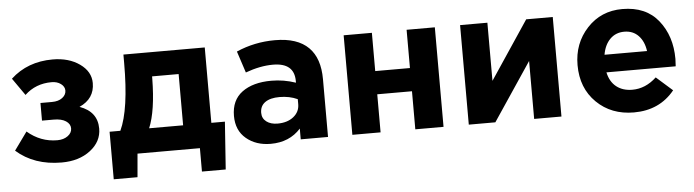

<svg xmlns="http://www.w3.org/2000/svg" viewBox="-44 -725 3723 1030"><g transform="rotate(-5 1817.5 -210.0)"><path d="M100 -366 35 -459Q126 -543 261 -543Q348 -543 406.5 -501.5Q465 -460 465 -398Q465 -314 383 -277Q478 -243 478 -152Q478 -82 417 -35Q356 12 262 12Q114 12 18 -73L88 -170Q159 -109 249 -109Q283 -109 305.5 -125.5Q328 -142 328 -166Q328 -190 304.5 -205.5Q281 -221 239 -221H176V-316H238Q273 -316 294 -332Q315 -348 315 -371Q315 -392 295 -407Q275 -422 245 -422Q159 -422 100 -366Z M745 -130H928V-406H785V-394Q783 -221 745 -130ZM1007 0H671L660 126H532V-130H590Q642 -241 642 -490V-536H1080V-130H1153L1135 126H1007Z M1388 10Q1309 10 1256.5 -34Q1204 -78 1204 -156Q1204 -241 1262.5 -284Q1321 -327 1420 -327Q1487 -327 1551 -305V-314Q1551 -412 1436 -412Q1367 -412 1288 -383L1250 -499Q1348 -542 1458 -542Q1579 -542 1639 -482Q1697 -424 1697 -311V0H1550V-58Q1489 10 1388 10ZM1434 -95Q1487 -95 1520 -121.5Q1553 -148 1553 -189V-216Q1510 -236 1456 -236Q1406 -236 1378.5 -216.5Q1351 -197 1351 -160Q1351 -130 1374 -112.5Q1397 -95 1434 -95Z M2319 -536V0H2167V-205H1980V0H1828V-536H1980V-330H2167V-536Z M2954 -536V0H2807V-312L2598 0H2455V-536H2602V-223L2811 -536Z M3344 12Q3222 12 3143 -65.5Q3064 -143 3064 -267Q3064 -384 3139 -465Q3214 -546 3329 -546Q3456 -546 3523 -462Q3590 -378 3590 -255Q3590 -243 3588 -215H3215Q3226 -164 3260 -137Q3294 -110 3346 -110Q3417 -110 3476 -165L3563 -88Q3482 12 3344 12ZM3213 -310H3442Q3435 -362 3405.5 -393Q3376 -424 3329 -424Q3283 -424 3252.5 -393.5Q3222 -363 3213 -310Z"/></g></svg>

Font: Quicksand
Style: Bold
Weight: 700
Version: Version 3.000